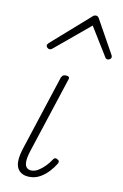

<svg xmlns="http://www.w3.org/2000/svg" viewBox="-94 -890 615 960"><g transform="rotate(10 213.5 -410.0)"><path d="M126 16Q105 16 89.5 8.5Q74 1 65 -14.5Q56 -30 57 -56Q58 -82 70 -119L194 -500Q198 -508 202.5 -511.5Q207 -515 217 -515Q227 -515 232 -511Q237 -507 234 -499L108 -113Q97 -79 96.5 -58Q96 -37 105 -27Q114 -17 130 -17Q148 -17 165.5 -28Q183 -39 199 -55.5Q215 -72 225 -88Q228 -94 233.5 -97Q239 -100 248 -95Q256 -91 257 -85Q258 -79 253 -72Q241 -52 222 -31.5Q203 -11 179 2.5Q155 16 126 16ZM114 -630Q108 -630 102.5 -635Q97 -640 97 -645Q97 -649 98.5 -652Q100 -655 104 -659L296 -828Q301 -833 305 -834.5Q309 -836 313 -836Q317 -836 320.5 -834.5Q324 -833 328 -828L422 -659Q424 -656 425.5 -652.5Q427 -649 427 -646Q427 -639 421 -634.5Q415 -630 409 -630Q405 -630 401.5 -632Q398 -634 396 -638L306 -784L132 -639Q125 -633 121.5 -631.5Q118 -630 114 -630Z"/></g></svg>

Font: Playwrite BE VLG Thin
Style: Regular
Weight: 250
Designer: Veronika Burian, José Scaglione
Foundry: TypeTogether
Version: Version 1.002